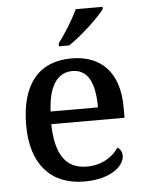

<svg xmlns="http://www.w3.org/2000/svg" viewBox="-54 -810 654 864"><g transform="rotate(-5 272.5 -378.0)"><path d="M231 -619V-606H277C333 -642 417 -721 442 -756V-766H321C300 -721 260 -657 231 -619ZM292 10C416 10 474 -47 474 -91C474 -110 464 -124 453 -129C429 -91 379 -56 310 -56C218 -56 169 -117 166 -260H497V-307C497 -466 415 -547 282 -547C136 -547 53 -452 53 -264C53 -91 140 10 292 10ZM382 -317H168C173 -429 212 -490 281 -490C355 -490 382 -422 382 -317Z"/></g></svg>

Font: Noto Serif Vithkuqi Medium
Style: Regular
Weight: 500
Version: Version 1.005